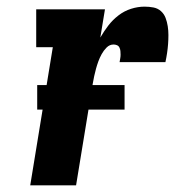

<svg xmlns="http://www.w3.org/2000/svg" viewBox="-20 -558 540 578"><path d="M71 0 139 -416H89V-530H296L282 -445Q293 -464 306 -481Q319 -498 336.5 -511.5Q354 -525 374.5 -531.5Q395 -538 415 -538Q429 -538 442 -535.5Q455 -533 464.5 -524.5Q474 -516 478.5 -504Q483 -492 485 -479Q487 -466 487 -452.5Q487 -439 486 -425.5Q485 -412 483 -398.5Q481 -385 478 -371H340Q341 -377 342 -382.5Q343 -388 343 -393.5Q343 -399 342.5 -404.5Q342 -410 339.5 -415Q337 -420 332 -422Q327 -424 322 -424Q310 -424 301 -415Q292 -406 286 -395Q280 -384 276 -373Q272 -362 269 -351Q266 -340 263.5 -328.5Q261 -317 259 -305L209 0ZM92 -228V-302H355V-228Z"/></svg>

Font: Iosevka Slab Heavy
Style: Italic
Weight: 900
Italic angle: -9°
Monospace: yes
Designer: Belleve Invis
Foundry: Belleve Invis
Version: Version 11.1.0; ttfautohint (v1.8.3)